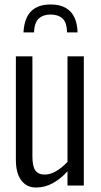

<svg xmlns="http://www.w3.org/2000/svg" viewBox="-20 -830 452 859"><path d="M141 9Q112 9 92 -6Q72 -21 61.5 -48Q51 -75 51 -114V-578H125V-130Q125 -85 138.5 -67Q152 -49 180 -49Q206 -49 232.5 -65Q259 -81 282 -106V-578H355V0H282V-64Q254 -32 218 -11.5Q182 9 141 9ZM85 -685Q87 -724 100 -752Q113 -780 139.5 -795Q166 -810 206 -810Q247 -810 273.5 -795Q300 -780 313 -752Q326 -724 327 -685H280Q279 -730 259.5 -747.5Q240 -765 206 -765Q173 -765 153.5 -747Q134 -729 132 -685Z"/></svg>

Font: Oswald Light
Style: Regular
Weight: 300
Designer: Vernon Adams
Foundry: Vernon Adams
Version: Version 4.103;gftools[0.9.33.dev8+g029e19f]